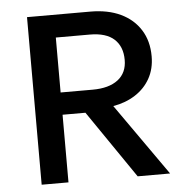

<svg xmlns="http://www.w3.org/2000/svg" viewBox="-51 -749 766 799"><g transform="rotate(-5 332.0 -350.0)"><path d="M91 0V-700H355.5Q428.5 -700 481.8 -674.8Q535 -649.5 564.2 -603Q593.5 -556.5 593.5 -492.5Q593.5 -440.5 571.2 -400.5Q549 -360.5 509 -334.8Q469 -309 416.5 -300L627.5 0H492L298.5 -282.5H203V0ZM203 -375.5H337Q405 -375.5 442.8 -404.5Q480.5 -433.5 480.5 -487.5Q480.5 -543 446.8 -574Q413 -605 345 -605H203Z"/></g></svg>

Font: Geologica Cursive
Style: Regular
Weight: 400
Designer: Sindre Bremnes, Frode Helland
Foundry: Monokrom Skriftforlag AS
Version: Version 1.010;gftools[0.9.28]